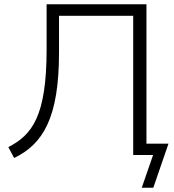

<svg xmlns="http://www.w3.org/2000/svg" viewBox="-20 -725 814 898"><path d="M19 -37 46 14C183 -52 256 -177 256 -479V-651H603V0H696L643 153H697L768 -53H665V-705H198V-494C198 -181 130 -94 19 -37Z"/></svg>

Font: Poppy and Pepper Light
Style: Regular
Weight: 300
Designer: Thy Ha
Foundry: Thy Ha
Version: Version 0.001;Glyphs 3.2 (3227)